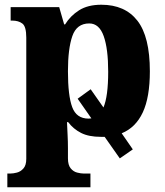

<svg xmlns="http://www.w3.org/2000/svg" viewBox="-20 -566 698 811"><path d="M11 225V167H24Q36 167 51.5 163Q67 159 79 145.5Q91 132 91 105V-407Q91 -454 74.5 -466.5Q58 -479 32 -479H25V-536H230L251 -463H255Q277 -499 314 -522.5Q351 -546 408 -546Q508 -546 560.5 -478.5Q613 -411 613 -265Q613 -155 583 -91Q553 -27 494 -3L541 65L486 103L422 12Q414 12 406 12Q355 12 322.5 -4.5Q290 -21 268 -50H263Q264 -24 265.5 4Q267 32 267 60V103Q267 131 278.5 145Q290 159 306 163Q322 167 333 167H362V225ZM354 -65Q361 -65 366 -66L308 -149L363 -189L417 -112Q437 -159 437 -263Q437 -360 418 -413.5Q399 -467 357 -467Q304 -467 285.5 -413.5Q267 -360 267 -265Q267 -162 285 -113.5Q303 -65 354 -65Z"/></svg>

Font: Noto Serif ExtraBold
Style: Regular
Weight: 800
Designer: Monotype Design Team
Foundry: Monotype Imaging Inc.
Version: Version 2.014